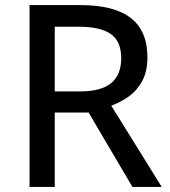

<svg xmlns="http://www.w3.org/2000/svg" viewBox="-20 -734 668 754"><path d="M295 -714Q429 -714 494 -663Q559 -612 559 -509Q559 -454 538.5 -416Q518 -378 485.5 -355Q453 -332 417 -319L615 0H500L328 -292H195V0H96V-714ZM289 -629H195V-375H293Q378 -375 417 -408Q456 -441 456 -505Q456 -572 415 -600.5Q374 -629 289 -629Z"/></svg>

Font: Noto Sans Kayah Li Medium
Style: Regular
Weight: 500
Designer: Monotype Design Team, Sérgio Martins
Foundry: Monotype Imaging Inc.
Version: Version 2.002; ttfautohint (v1.8.4.7-5d5b)